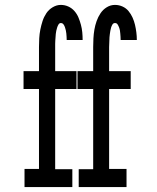

<svg xmlns="http://www.w3.org/2000/svg" viewBox="-20 -763 640 783"><path d="M301 0V-73H360V-400H296V-473H360V-571Q360 -589 361 -607Q362 -625 365 -642.5Q368 -660 374 -677Q380 -694 390 -709Q400 -724 415.5 -733.5Q431 -743 449 -743Q465 -743 479.5 -736.5Q494 -730 504 -718Q514 -706 520.5 -691.5Q527 -677 530.5 -662Q534 -647 536 -631.5Q538 -616 538 -600H472Q472 -607 471.5 -613.5Q471 -620 470.5 -626.5Q470 -633 469 -639Q468 -645 465.5 -651.5Q463 -658 459.5 -663.5Q456 -669 449 -669Q442 -669 438.5 -663Q435 -657 433 -650.5Q431 -644 430 -637.5Q429 -631 428 -624.5Q427 -618 426.5 -611Q426 -604 426 -597.5Q426 -591 425.5 -584.5Q425 -578 425 -571V-473H513V-400H425V-74H496V0ZM80 0V-74H139V-400H76V-473H139V-571Q139 -589 140 -607Q141 -625 144.5 -642.5Q148 -660 153.5 -677Q159 -694 169 -709Q179 -724 195 -733.5Q211 -743 228 -743Q244 -743 258.5 -736.5Q273 -730 283.5 -718Q294 -706 300 -691.5Q306 -677 310 -662Q314 -647 315.5 -631.5Q317 -616 317 -600H252Q252 -607 251.5 -613.5Q251 -620 250.5 -626.5Q250 -633 248.5 -639Q247 -645 245 -651.5Q243 -658 239 -663.5Q235 -669 228 -669Q222 -669 218.5 -663Q215 -657 213 -650.5Q211 -644 209.5 -637.5Q208 -631 207.5 -624.5Q207 -618 206.5 -611Q206 -604 205.5 -597.5Q205 -591 205 -584.5Q205 -578 205 -571V-473H292V-400H205V-73H275V0Z"/></svg>

Font: Iosevka HT Extended
Style: Regular
Weight: 400
Width: 7
Monospace: yes
Designer: Belleve Invis
Foundry: Belleve Invis
Version: Version 32.3.0; ttfautohint (v1.8.4)